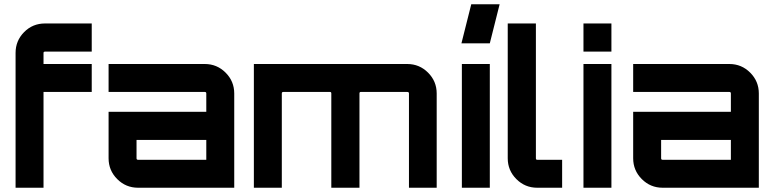

<svg xmlns="http://www.w3.org/2000/svg" viewBox="-20 -880 3630 900"><path d="M191 -638Q184 -638 184 -632V-580H410V-449H184V0H53V-632Q53 -689 93 -729.5Q133 -770 191 -770H410V-638Z M940 -580Q997 -580 1037.5 -539.5Q1078 -499 1078 -442V0H627Q570 0 529.5 -40.5Q489 -81 489 -138V-356H947V-442Q947 -449 940 -449H489V-580ZM947 -131V-224H620V-138Q620 -131 627 -131Z M1889 -580Q1946 -580 1986.5 -539.5Q2027 -499 2027 -442V0H1897V-442Q1897 -449 1889 -449H1671Q1665 -449 1665 -442V0H1533V-442Q1533 -449 1527 -449H1308Q1301 -449 1301 -442V0H1170V-580Z M2145 0V-580H2276V0ZM2143 -677 2189 -860H2322L2276 -677Z M2360 -770H2492V-138Q2492 -131 2498 -131H2615V0H2498Q2441 0 2400.5 -40.5Q2360 -81 2360 -138Z M2715 0V-580H2846V0ZM2715 -770H2846V-638H2715Z M3399 -580Q3456 -580 3496.5 -539.5Q3537 -499 3537 -442V0H3086Q3029 0 2988.5 -40.5Q2948 -81 2948 -138V-356H3406V-442Q3406 -449 3399 -449H2948V-580ZM3406 -131V-224H3079V-138Q3079 -131 3086 -131Z"/></svg>

Font: Orbitron
Style: Bold
Weight: 700
Designer: Matt McInerney
Foundry: Matt McInerney
Version: Version 001.001